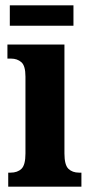

<svg xmlns="http://www.w3.org/2000/svg" viewBox="-20 -704 343 724"><path d="M11 0H287V-53H278Q253 -53 238 -67.5Q223 -82 223 -125V-536H8V-483H22Q45 -483 60.5 -469.5Q76 -456 76 -415V-125Q76 -82 61 -67.5Q46 -53 20 -53H11ZM17 -607V-684H257V-607Z"/></svg>

Font: Noto Serif ExtraCondensed Extra
Style: Regular
Weight: 800
Width: 3
Designer: Monotype Design Team
Foundry: Monotype Imaging Inc.
Version: Version 1.002